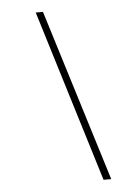

<svg xmlns="http://www.w3.org/2000/svg" viewBox="-53 -764 597 819"><g transform="rotate(-5 245.5 -354.0)"><path d="M390 14H357L131 -722H162Z"/></g></svg>

Font: Playfair Display SC
Style: Bold Italic
Weight: 700
Italic angle: -14°
Designer: Claus Eggers Sørensen
Foundry: Claus Eggers Sørensen
Version: Version 1.200; ttfautohint (v1.6)